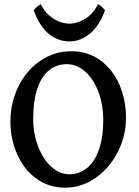

<svg xmlns="http://www.w3.org/2000/svg" viewBox="-20 -872 655 907"><path d="M29.3 -298.8Q29.3 -386.7 66.7 -462.9Q104 -539.1 169.9 -584.5Q235.8 -629.9 316.4 -629.9Q397 -629.9 455.8 -585.7Q514.6 -541.5 544.9 -469.7Q575.2 -397.9 575.2 -315.9Q575.2 -229 535.9 -152.8Q496.6 -76.7 430.4 -31Q364.3 14.6 288.1 14.6Q210 14.6 151.1 -28.6Q92.3 -71.8 60.8 -143.8Q29.3 -215.8 29.3 -298.8ZM136.7 -313Q136.7 -241.2 159.9 -180.7Q183.1 -120.1 222.2 -84.5Q261.2 -48.8 307.1 -48.8Q354.5 -48.8 390.6 -77.9Q426.8 -106.9 447.3 -165Q467.8 -223.1 467.8 -307.1Q467.8 -375 445.8 -435.3Q423.8 -495.6 384.3 -532.2Q344.7 -568.8 294.9 -568.8Q245.1 -568.8 209.5 -538.1Q173.8 -507.3 155.3 -450Q136.7 -392.6 136.7 -313ZM139.2 -822.8Q145 -831.5 154.5 -839.8Q164.1 -848.1 172.4 -852.1Q187.5 -821.3 210.4 -800.8Q233.4 -780.3 258.5 -770.3Q283.7 -760.3 306.6 -760.3Q344.7 -760.3 382.6 -783.4Q420.4 -806.6 442.9 -852.1Q451.2 -848.6 460.7 -840.1Q470.2 -831.5 476.1 -822.8Q448.2 -748 403.8 -712.2Q359.4 -676.3 308.6 -676.3Q254.4 -676.3 210.9 -711.7Q167.5 -747.1 139.2 -822.8Z"/></svg>

Font: David Libre Medium
Style: Regular
Weight: 500
Version: Version 1.000